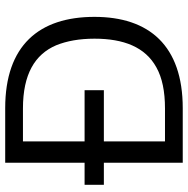

<svg xmlns="http://www.w3.org/2000/svg" viewBox="-12 -728 740 757"><g transform="rotate(-90 358.5 -350.0)"><path d="M310 0C557 0 670 -133 670 -348C670 -567 557 -700 310 -700H95V-387H8V-311H95V0ZM179 -311H381V-387H179V-630H309C444 -630 522 -583 558 -499C575 -457 584 -407 584 -348C584 -233 551 -148 471 -104C430 -81 376 -70 309 -70H179Z"/></g></svg>

Font: Rootstock Sans Body
Style: Regular
Weight: 400
Designer: Colophon Foundry, Jonny Pinhorn
Foundry: Colophon Foundry
Version: Version 1.200;FEAKit 1.0